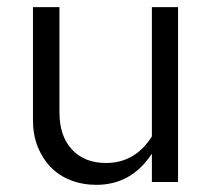

<svg xmlns="http://www.w3.org/2000/svg" viewBox="-20 -508 592 536"><path d="M146 -488V-194Q146 -128 181 -90.5Q216 -53 276 -53Q357 -53 404 -127V-488H477V0H404V-79Q347 8 249 8Q210 8 177 -5Q144 -18 121 -42Q98 -66 85 -99Q72 -132 72 -173V-488Z"/></svg>

Font: Rosa Sans Light
Style: Regular
Weight: 300
Designer: Pentagram / MCKL
Foundry: Pentagram / MCKL
Version: Version 1.005;September 16, 2019;FontCreator 11.5.0.2425 64-